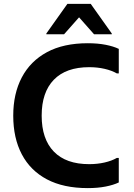

<svg xmlns="http://www.w3.org/2000/svg" viewBox="-20 -954 688 986"><path d="M48 -360Q48 -473 92 -556.5Q136 -640 221 -686Q306 -732 431 -732Q482 -732 522.5 -724Q563 -716 590 -703V-577H580Q554 -592 517 -600.5Q480 -609 438 -609Q319 -609 256.5 -544.5Q194 -480 194 -360Q194 -240 256.5 -175.5Q319 -111 438 -111Q480 -111 517 -119.5Q554 -128 580 -143H590V-17Q563 -4 522.5 4Q482 12 431 12Q306 12 221 -33Q136 -78 92 -161.5Q48 -245 48 -360ZM218 -778V-782L326 -934H446L554 -782V-778H463L386 -865L309 -778Z"/></svg>

Font: Kufam SemiBold
Style: Regular
Weight: 600
Designer: Wael Morcos, Artur Schmal
Foundry: Original Type
Version: Version 1.300; ttfautohint (v1.8.3)